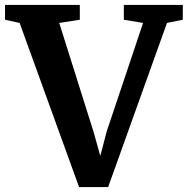

<svg xmlns="http://www.w3.org/2000/svg" viewBox="-40 -763 765 783"><path d="M-19.5 -682.5V-743H285.5V-682.5L201.5 -669.5L341.5 -225.5L369 -127L395 -226.5L543.5 -669.5L465 -682.5V-743H705.5V-682.5L641 -669.5L401 0H282.5L40 -669.5Z"/></svg>

Font: Merriweather 24pt
Style: Bold
Weight: 700
Designer: Eben Sorkin
Foundry: Eben Sorkin
Version: Version 2.100